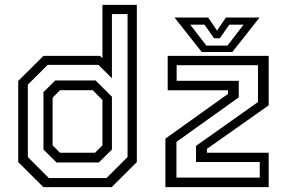

<svg xmlns="http://www.w3.org/2000/svg" viewBox="-20 -770 1180 790"><path d="M439.5 0H158.5L55 -103V-437L158.5 -540H391.5L401.5 -530.5V-750H543V-103ZM386.8 -101.5H212.5L158.8 -154.8V-391L207.5 -439H373L440.5 -372V-154.8ZM371 -141.5 401.5 -172V-358.5L361.5 -399H227L196.5 -368V-172L227 -141.5ZM418 -37.2 504.8 -123.8V-712.2H440.5V-448L385 -503.2H176.2L94.5 -421.8V-123.8L181.2 -37.2ZM706 -39.2H1048.8V-103.5H786.5V-169.8L1041.5 -350.2V-501.8H706.8V-437.5H962.5V-369.5L706 -186.2ZM660.5 0V-199.5L918 -383.5V-398.5H670V-540H1085.5V-336.5L831.5 -157.5V-141.5H1085.5V0ZM810 -556 698 -698H836.5L873 -644L909.5 -698H1048L936 -556ZM829 -582.5H916L982.2 -668.5H923.5L884.5 -612.5H860.5L821.5 -668.5H762.8Z"/></svg>

Font: Tourney Thin
Style: Regular
Weight: 100
Designer: Tyler Finck
Foundry: Etcetera Type Co
Version: Version 1.015